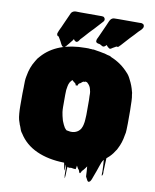

<svg xmlns="http://www.w3.org/2000/svg" viewBox="-106 -1001 955 1184"><g transform="rotate(10 371.0 -409.0)"><path d="M674 -136Q669 -124 664 -119L652 -101Q643 -89 632 -78L614 -62Q613 -44 612.5 -26Q612 -8 611 11Q610 20 611 29.5Q612 39 607 47Q603 52 603.5 40Q604 28 604 21Q603 4 602.5 -14.5Q602 -33 600 -50Q593 -42 588 -30Q583 -18 580 -8Q574 9 568 27Q562 45 555 62Q552 70 549 78.5Q546 87 541 94Q540 95 537.5 97Q535 99 533 100Q526 101 521 91.5Q516 82 514 78Q513 76 511.5 74Q510 72 510 70Q509 55 508.5 39.5Q508 24 506 8Q502 14 497.5 20Q493 26 488 32Q486 34 486 34Q485 36 483 37.5Q481 39 479 41Q478 43 475.5 48.5Q473 54 471 56Q469 58 467 56Q464 54 462.5 47.5Q461 41 459 38Q455 35 452 30Q449 25 447 21Q445 18 443 14Q442 19 441.5 25.5Q441 32 439 37Q439 37 435 37Q432 37 429 36.5Q426 36 423 36Q416 35 413 34H407Q402 37 391 34Q390 33 388.5 32Q387 31 387 32Q385 50 385 67.5Q385 85 383 102Q382 106 381 98.5Q380 91 379 87Q378 71 378.5 55Q379 39 375 23Q374 17 373.5 24Q373 31 373 41Q373 51 371 56Q370 60 369.5 52.5Q369 45 368 41L362 10H361Q262 8 189 -25Q116 -58 76 -122Q69 -130 64.5 -141Q60 -152 57 -162L51 -176V-177Q49 -183 47 -189Q45 -195 43 -201Q39 -216 37 -240Q35 -264 35 -287.5Q35 -311 35 -326Q35 -346 35 -366.5Q35 -387 36 -406V-414Q36 -428 36.5 -443Q37 -458 40 -472Q40 -474 40.5 -475Q41 -476 41 -477Q50 -532 77 -575Q86 -593 101 -608Q191 -710 371 -710H392Q394 -710 395 -709Q400 -709 404.5 -709Q409 -709 413 -708Q416 -709 418.5 -708.5Q421 -708 424 -708L441 -705Q451 -704 460.5 -702Q470 -700 480 -698Q491 -697 505 -692Q506 -692 506.5 -691.5Q507 -691 508 -691Q516 -690 523.5 -687.5Q531 -685 536 -681Q600 -655 646 -603Q660 -589 671 -565Q689 -531 698 -494Q701 -487 701 -477L704 -458Q705 -447 705.5 -436Q706 -425 706 -414Q707 -399 707 -377Q707 -355 707 -333Q707 -311 707 -296Q706 -277 706 -257.5Q706 -238 701 -220Q694 -174 674 -136ZM329 -203Q335 -195 342 -189Q352 -187 366 -185H378Q381 -186 384.5 -186Q388 -186 391 -187Q410 -192 422 -205Q427 -210 431 -217Q435 -224 437 -231L440 -242Q444 -259 444.5 -275.5Q445 -292 446 -304V-373Q446 -385 446 -397.5Q446 -410 445 -422Q445 -429 445 -435.5Q445 -442 444 -448Q443 -450 443 -452Q443 -455 442 -456Q442 -459 440 -465Q437 -477 431 -485.5Q425 -494 417 -501L416 -502Q412 -504 411 -504Q409 -505 404 -505Q403 -505 402 -504Q401 -503 398 -502Q397 -502 396.5 -502.5Q396 -503 394 -503Q390 -502 385 -498Q380 -494 377 -491Q375 -490 371 -488Q367 -486 366 -484Q362 -479 362 -475Q362 -471 354 -472Q347 -472 348.5 -474Q350 -476 345 -483Q344 -485 342 -486Q340 -487 338 -488Q339 -488 335.5 -490.5Q332 -493 331 -494Q331 -494 330.5 -494.5Q330 -495 326 -499Q324 -502 325.5 -500.5Q327 -499 324 -500Q324 -500 323.5 -500Q323 -500 323 -499Q321 -497 318 -494.5Q315 -492 310 -484Q303 -471 301 -458.5Q299 -446 297 -434Q297 -429 296.5 -420Q296 -411 296 -403V-326Q296 -318 296.5 -310.5Q297 -303 298 -295Q301 -274 309 -246L312 -238Q316 -228 320 -219.5Q324 -211 329 -203ZM388 -822 372 -805 348 -778 335 -764 329 -758Q325 -753 321 -746Q317 -739 309 -737Q305 -736 300.5 -739Q296 -742 293 -745Q291 -750 289 -750Q288 -750 287 -748Q286 -746 285 -745Q283 -741 281.5 -739Q280 -737 277 -734Q271 -726 264 -717.5Q257 -709 250 -701Q247 -698 243 -694.5Q239 -691 234 -692Q228 -692 224 -697.5Q220 -703 218 -707Q213 -715 210 -723L194 -750Q193 -750 193 -750.5Q193 -751 192 -751Q184 -753 183 -760Q182 -761 182 -766Q182 -769 184 -773Q186 -780 189 -786.5Q192 -793 195 -799Q196 -801 197 -803.5Q198 -806 199 -807L202 -814Q206 -823 210 -832Q214 -841 218 -850L236 -890Q239 -897 242 -903.5Q245 -910 251 -914Q261 -921 274 -920.5Q287 -920 298 -920H435Q434 -920 438.5 -919.5Q443 -919 446 -918Q449 -916 453 -910Q455 -907 455 -901Q455 -894 449 -888L398 -832ZM700 -901Q700 -896 696 -890Q692 -883 685 -876.5Q678 -870 673 -865Q662 -853 650.5 -840.5Q639 -828 627 -816L580 -764Q579 -762 575 -760Q575 -759 574.5 -759Q574 -759 574 -758Q571 -756 570.5 -754.5Q570 -753 566 -751Q563 -750 561 -750.5Q559 -751 554 -751Q552 -749 550 -748L534 -739Q530 -737 526.5 -734Q523 -731 518 -731Q514 -731 510 -734.5Q506 -738 502 -741Q502 -741 498.5 -745.5Q495 -750 494 -750Q493 -750 492.5 -748.5Q492 -747 491 -746Q487 -743 483.5 -740Q480 -737 475 -737Q471 -737 467 -739.5Q463 -742 459 -744Q453 -748 448.5 -748.5Q444 -749 439 -750Q438 -750 438 -751Q435 -751 433 -753Q432 -753 431 -754Q427 -758 427 -761Q427 -764 427 -766Q427 -772 431 -780Q434 -784 435 -788L471 -868Q476 -878 480 -889Q484 -900 490 -908Q499 -919 512.5 -919.5Q526 -920 539 -920H672Q676 -920 679 -920.5Q682 -921 686 -919Q700 -917 700 -901Z"/></g></svg>

Font: Rubik Wet Paint
Style: Regular
Weight: 400
Designer: Hubert and Fischer, NaN
Foundry: Hubert and Fischer, NaN
Version: Version 2.200